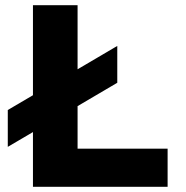

<svg xmlns="http://www.w3.org/2000/svg" viewBox="-20 -720 717 740"><path d="M107 0V-211L10 -154V-296L107 -353V-700H279V-453L432 -543V-401L279 -311V-147H626V0Z"/></svg>

Font: Red Hat Text
Style: Bold
Weight: 700
Designer: Pentagram, MCKL
Foundry: MCKL
Version: Version 1.030